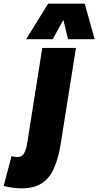

<svg xmlns="http://www.w3.org/2000/svg" viewBox="-134 -809 537 1049"><path d="M281 -547 197 -19Q184 60 159.5 113.5Q135 167 92.5 193.5Q50 220 -16 220Q-34 220 -61 217Q-88 214 -114 207L-71 44Q-61 47 -53.5 48Q-46 49 -39 49Q-16 49 -4 31Q8 13 14 -23L97 -547ZM9 -595 129 -789H329L383 -595H238L212 -700L154 -595Z"/></svg>

Font: Georama ExtraBold
Style: Italic
Weight: 800
Italic angle: -9°
Version: Version 1.001